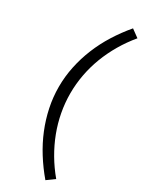

<svg xmlns="http://www.w3.org/2000/svg" viewBox="-254 -838 861 1099"><g transform="rotate(30 176.0 -288.5)"><path d="M269.5 213.9Q223.1 159.2 185.8 99.6Q148.4 40 122.6 -23.4Q96.7 -86.9 82.8 -153.3Q68.8 -219.7 68.8 -288.1Q68.8 -356 82.8 -422.4Q96.7 -488.8 122.6 -552.2Q148.4 -615.7 185.8 -675.3Q223.1 -734.9 269.5 -789.6L319.8 -752.9Q277.8 -702.6 245.1 -647Q212.4 -591.3 189.9 -532.5Q167.5 -473.6 156 -412.1Q144.5 -350.6 144.5 -288.1Q144.5 -225.6 156 -164.1Q167.5 -102.5 189.9 -43.5Q212.4 15.6 245.1 71.3Q277.8 127 319.8 177.2Z"/></g></svg>

Font: Twentytwelve Slab Light
Style: TwentytwelveSlab
Weight: 300
Designer: Domenico Catapano
Version: Version 1.00 2012